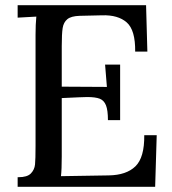

<svg xmlns="http://www.w3.org/2000/svg" viewBox="-20 -720 662 740"><path d="M578 0H48V-37H51Q85 -37 99 -51.5Q113 -66 115 -86Q117 -106 117 -158V-586Q117 -626 120 -656L48 -652V-700H543L548 -521H501Q502 -604 468.5 -633.5Q435 -663 373 -661L287 -659Q254 -658 239.5 -646Q225 -634 221.5 -612Q218 -590 218 -542V-386L392 -385L385 -471H443V-257H396Q396 -295 388.5 -314Q381 -333 364.5 -339.5Q348 -346 316 -346L284 -345L218 -342V-117Q218 -67 215 -41L399 -44Q467 -45 502 -79Q537 -113 536 -199H584Z"/></svg>

Font: Sumana
Style: Regular
Weight: 400
Designer: Cyreal, Alexei Vanyashin (Devanagari), Olga Karpushina (Latin)
Foundry: Cyreal
Version: Version 1.015;PS 001.015;hotconv 1.0.70;makeotf.lib2.5.58329